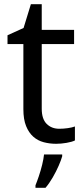

<svg xmlns="http://www.w3.org/2000/svg" viewBox="-20 -679 401 920"><path d="M93 -545 128 -659H180V-536H335V-468H180V-158Q180 -109 203.5 -85.5Q227 -62 264 -62Q284 -62 305 -65Q326 -68 339 -73V-6Q325 1 299 5.5Q273 10 249 10Q218 10 189.5 2.5Q161 -5 139.5 -24Q118 -43 105 -75Q92 -107 92 -156V-468H16V-510ZM278 61V70Q273 88 261 115.5Q249 143 232.5 171.5Q216 200 198 221H150V209Q157 192 166 165.5Q175 139 182 110.5Q189 82 191 61Z"/></svg>

Font: BC Sans
Style: Regular
Weight: 400
Designer: Monotype Design Team
Province of B.C.
Foundry: Monotype Imaging Inc.
Version: Version 2.000;GOOG;noto-source:20170915:90ef993387c0